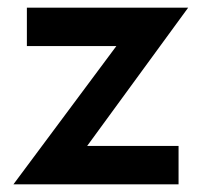

<svg xmlns="http://www.w3.org/2000/svg" viewBox="-20 -480 525 500"><path d="M283 -360H50V-460H470L207 -100H445V0H15Z"/></svg>

Font: Jost* Medium
Style: Regular
Weight: 500
Version: Version 3.7